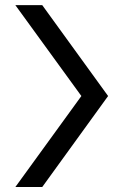

<svg xmlns="http://www.w3.org/2000/svg" viewBox="-20 -735 448 757"><path d="M146.5 2.4H40.5L300.8 -356.4L40.5 -714.8H146.5L406.2 -356.4Z"/></svg>

Font: Proletarsk
Style: Regular
Weight: 400
Designer: Peter Wiegel, original typeface by Carl Albert Fahrenwaldt 1901
Foundry: Peter Wiegel
Version: Version 1.000 2010 initial release